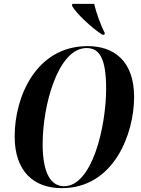

<svg xmlns="http://www.w3.org/2000/svg" viewBox="-20 -964 732 995"><path d="M510 -784H521L523 -793C504 -828 478 -899 468 -944H355L353 -934C377 -892 454 -821 510 -784ZM300 11C571 11 675 -272 675 -461C675 -651 568 -725 434 -725C168 -725 56 -464 56 -257C56 -76 155 11 300 11ZM312 1C247 1 201 -60 201 -218C201 -417 280 -715 429 -715C496 -715 530 -660 530 -505C530 -308 458 1 312 1Z"/></svg>

Font: Noto Serif Display Condensed
Style: Bold Italic
Weight: 700
Width: 3
Italic angle: -12°
Designer: Monotype Design Team
Foundry: Monotype Imaging Inc.
Version: Version 2.009